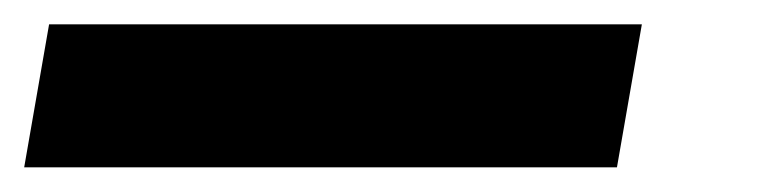

<svg xmlns="http://www.w3.org/2000/svg" viewBox="-37 -20 643 158"><path d="M-17.1 117.7H470.7L491.2 0H3.4Z"/></svg>

Font: Cascadia Mono NF
Style: Bold Italic
Weight: 700
Italic angle: -10°
Monospace: yes
Designer: Aaron Bell
Foundry: Saja Typeworks
Version: Version 2404.023